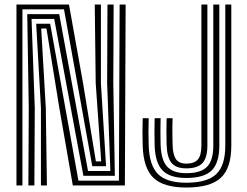

<svg xmlns="http://www.w3.org/2000/svg" viewBox="-20 -820 1091 849"><path d="M52.8 0V-800H285L347.2 -452.5L404 -106.2H427.5L403.2 -452.2L399 -800H426.2V-452.2L449 -85H388L263 -778.8H79.2V0ZM105.5 0 107.2 -342.8 100.5 -757.5H241.8L369.2 -63.8H468L453.8 -452.2L455.2 -800H482.5L481 -452.2L487.8 -42.5H348.8L219.8 -736.2H119.5L133.8 -342.8L132 0ZM161 0V-342.8L140 -715H201.8L326.8 -21.2H505.8L509 -800H535.5L532.2 0H302L241.8 -345.8L185.5 -693.8H162.2L182.5 -342.8L187.5 0ZM803.8 9.2Q703 9.2 658.4 -33.8Q613.8 -76.8 611 -176Q610 -203.5 610 -235.4Q610 -267.2 611 -297.2H637.5Q635.5 -237.2 637.5 -176.8Q640.2 -88.5 678.8 -50.2Q717.2 -12 803.8 -12Q896.2 -12 936.2 -50Q976.2 -88 976.2 -176V-800H1002.8V-176Q1002.8 -76.8 956.5 -33.8Q910.2 9.2 803.8 9.2ZM803.8 -33Q731 -33 698.5 -66.6Q666 -100.2 663.8 -177.8Q663 -206.2 663 -238.1Q663 -270 663.8 -297.2H690.2Q689.5 -272 689.4 -239.8Q689.2 -207.5 690.2 -178.8Q692.8 -111.5 719.4 -82.9Q746 -54.2 803.8 -54.2Q867.8 -54.2 895.5 -82.5Q923.2 -110.8 923.2 -176V-800H949.8V-176Q949.8 -99.5 915.9 -66.2Q882 -33 803.8 -33ZM803.8 -75.5Q758 -75.5 738.2 -100Q718.5 -124.5 716.8 -179.5Q715.8 -206.2 715.9 -237.9Q716 -269.5 716.8 -297.2H743.2Q742 -266.5 742.2 -234.6Q742.5 -202.8 743.2 -179.5Q744.2 -137.5 757.4 -117Q770.5 -96.5 803.8 -96.5Q839.5 -96.5 855 -115Q870.5 -133.5 870.5 -176V-800H897V-176Q897 -122.2 875.2 -98.9Q853.5 -75.5 803.8 -75.5Z"/></svg>

Font: Big Shoulders Inline Text ExtraBold
Style: Regular
Weight: 800
Designer: Patric King
Foundry: XO Type Co
Version: Version 1.000